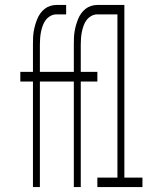

<svg xmlns="http://www.w3.org/2000/svg" viewBox="-20 -755 640 775"><path d="M113 0V-426H62V-465H113V-575Q113 -588 113.5 -601.5Q114 -615 116 -627.5Q118 -640 121.5 -652.5Q125 -665 130 -677.5Q135 -690 142.5 -700.5Q150 -711 160 -719Q170 -727 182.5 -731Q195 -735 208 -735H247V-697H208Q195 -697 183.5 -690.5Q172 -684 164.5 -674Q157 -664 152.5 -651.5Q148 -639 145.5 -626.5Q143 -614 142 -601Q141 -588 141 -575V-465H247V-426H141V0ZM278 0V-426H227V-465H278V-575Q278 -588 278.5 -601.5Q279 -615 281 -627.5Q283 -640 286.5 -652.5Q290 -665 295 -677.5Q300 -690 307.5 -700.5Q315 -711 325 -719Q335 -727 347.5 -731Q360 -735 373 -735H412V-697H373Q360 -697 348.5 -690.5Q337 -684 329.5 -674Q322 -664 317.5 -651.5Q313 -639 310.5 -626.5Q308 -614 307 -601Q306 -588 306 -575V-465H373V-426H306V0ZM373 0V-38H454V-697H381V-735H482V-38H555V0Z"/></svg>

Font: Iosevka Extralight Extended
Style: Regular
Weight: 200
Width: 7
Monospace: yes
Designer: Belleve Invis
Foundry: Belleve Invis
Version: Version 32.5.0; ttfautohint (v1.8.4)